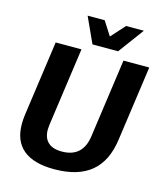

<svg xmlns="http://www.w3.org/2000/svg" viewBox="-130 -998 970 1108"><g transform="rotate(15 355.5 -444.0)"><path d="M50 -195Q50 -225 54 -252L117 -700H271L205 -230Q203 -212 203 -203Q203 -153 231 -127Q259 -101 313 -101Q438 -101 456 -230L522 -700H676L613 -252Q595 -120 516.5 -55.5Q438 9 297 9Q174 9 112 -42.5Q50 -94 50 -195ZM255 -897H357L410 -814L485 -897H591L478 -744H325Z"/></g></svg>

Font: Krub
Style: Bold Italic
Weight: 700
Italic angle: -8°
Designer: Ekaluck Peanpanawate
Foundry: Cadson Demak Co.,Ltd.
Version: Version 1.000; ttfautohint (v1.6)